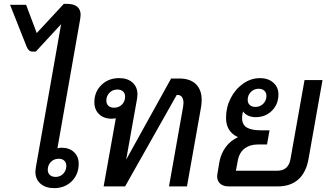

<svg xmlns="http://www.w3.org/2000/svg" viewBox="-20 -964 1709 993"><path d="M397 -887Q397 -881 395 -867L277 -197Q286 -200 298 -200Q339 -200 363 -177Q387 -154 387 -117Q387 -62 351 -26.5Q315 9 260 9Q216 9 189.5 -14Q163 -37 163 -76Q163 -82 165 -96L296 -839L165 -697H149Q137 -697 130 -703.5Q123 -710 118 -722L32 -939H115L170 -793L310 -944H327Q361 -944 379 -929.5Q397 -915 397 -887ZM284 -143Q259 -143 243 -126.5Q227 -110 227 -86Q227 -69 238 -59Q249 -49 268 -49Q291 -49 307 -65.5Q323 -82 323 -106Q323 -123 312.5 -133Q302 -143 284 -143Z M1023 -447Q1023 -431 1020 -411L947 0H854L927 -412Q929 -426 929 -431Q929 -451 921 -462Q913 -473 898 -473H894L627 0H516L579 -352Q565 -350 558 -350Q517 -350 492.5 -373.5Q468 -397 468 -435Q468 -489 504.5 -524.5Q541 -560 596 -560Q640 -560 665.5 -537Q691 -514 691 -475Q691 -468 689 -454L633 -141H634L865 -558H907Q963 -558 993 -529Q1023 -500 1023 -447ZM627 -464Q627 -481 616.5 -491Q606 -501 587 -501Q563 -501 546.5 -484.5Q530 -468 530 -444Q530 -427 540.5 -417Q551 -407 570 -407Q595 -407 611 -423.5Q627 -440 627 -464Z M1648 -550 1576 -144Q1564 -73 1523.5 -36.5Q1483 0 1417 0H1163Q1135 0 1119 -14Q1103 -28 1103 -53Q1103 -57 1105 -69L1115 -128Q1123 -170 1147.5 -203.5Q1172 -237 1210 -254V-255Q1149 -283 1149 -355Q1149 -409 1173 -456Q1197 -503 1237.5 -531.5Q1278 -560 1325 -560Q1367 -560 1393.5 -536.5Q1420 -513 1420 -476Q1420 -425 1386.5 -391.5Q1353 -358 1302 -358Q1281 -358 1263.5 -366Q1246 -374 1237 -388Q1232 -370 1232 -354Q1232 -319 1256.5 -304.5Q1281 -290 1330 -290H1374L1361 -217H1317Q1272 -217 1244 -195Q1216 -173 1209 -129L1200 -81H1413Q1444 -81 1461 -97Q1478 -113 1483 -145L1555 -550ZM1261 -448Q1261 -431 1271.5 -421Q1282 -411 1301 -411Q1325 -411 1341.5 -427.5Q1358 -444 1358 -468Q1358 -485 1347 -495Q1336 -505 1318 -505Q1294 -505 1277.5 -488.5Q1261 -472 1261 -448Z"/></svg>

Font: Bai Jamjuree Medium
Style: Italic
Weight: 500
Italic angle: -10°
Version: Version 1.000; ttfautohint (v1.6)